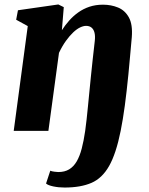

<svg xmlns="http://www.w3.org/2000/svg" viewBox="-20 -587 670 861"><path d="M269.5 254Q243 254 219.2 249Q195.5 244 186.5 236L205.5 178.5Q211.5 181.5 224.2 183Q237 184.5 241.5 184.5Q270 184.5 290 172.5Q310 160.5 323.8 137Q337.5 113.5 346.5 79.2Q355.5 45 362 0Q365.5 -25 368.5 -52.5Q371.5 -80 374.5 -110.8Q377.5 -141.5 380.8 -175.2Q384 -209 387.8 -245.5Q391.5 -282 395.8 -321.5Q400 -361 405 -403Q407.5 -424.5 404 -439.5Q400.5 -454.5 391 -462.8Q381.5 -471 366 -471Q354 -471 339.2 -464Q324.5 -457 308.5 -442Q292.5 -427 276 -404.2Q259.5 -381.5 244.5 -350L197 0H41.5L104.5 -470L52.5 -498.5L60.5 -541L241.5 -567L266 -555L257.5 -451.5Q271.5 -473.5 289.8 -494.2Q308 -515 330.8 -531.2Q353.5 -547.5 381.2 -556.8Q409 -566 442 -566Q478.5 -566 509.5 -553.2Q540.5 -540.5 558 -508.8Q575.5 -477 571 -420Q567 -375 563.2 -333.5Q559.5 -292 555.8 -253.8Q552 -215.5 548 -180.5Q544 -145.5 539.8 -113.8Q535.5 -82 530.8 -53.5Q526 -25 521 0.5Q500.5 102.5 469.2 157.5Q438 212.5 389.8 233.2Q341.5 254 269.5 254Z"/></svg>

Font: Merriweather 20pt Black
Style: Italic
Weight: 900
Italic angle: -7.8°
Version: Version 2.101